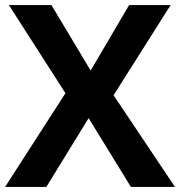

<svg xmlns="http://www.w3.org/2000/svg" viewBox="-20 -785 707 754"><path d="M667 -51 426 -411 650 -765H487L336 -508L182 -765H15L237 -419L0 -51H162L328 -321L494 -51Z"/></svg>

Font: Noto Sans Tamil UI
Style: Bold
Weight: 700
Designer: Jelle Bosma - Monotype Design Team
Foundry: Monotype Imaging Inc.
Version: Version 2.004